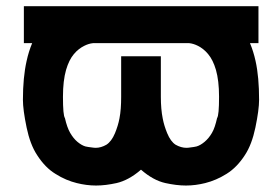

<svg xmlns="http://www.w3.org/2000/svg" viewBox="-20 -569 876 609"><path d="M55.7 -549.3V-432.1H82C74.7 -414.6 68.8 -396 64.5 -376C56.6 -341.3 52.7 -299.8 52.7 -252.4C52.7 -231.4 56.6 -202.1 64.5 -164.1C71.8 -129.4 82.5 -100.1 97.7 -77.1C115.2 -49.8 134.8 -30.3 155.8 -17.6C178.7 -2.9 201.7 6.3 223.6 11.7C243.2 16.6 263.7 19.5 284.7 19.5C305.7 19.5 327.1 16.6 349.6 11.7C375 5.9 401.4 -8.3 427.2 -30.8C453.1 -8.3 478.5 5.9 504.9 11.7C527.3 16.6 548.8 19.5 569.8 19.5C590.8 19.5 611.3 16.6 630.9 11.7C654.3 5.9 676.8 -3.9 698.7 -17.6C720.7 -31.2 740.2 -51.3 756.8 -77.1C772 -100.1 782.7 -129.4 790 -164.1C797.9 -202.1 801.8 -231.4 801.8 -252.4C801.8 -299.8 798.3 -341.3 790.5 -376C786.1 -396 780.3 -414.6 772.9 -432.1H799.8V-549.3ZM364.3 -261.7C364.3 -235.8 362.8 -212.9 358.9 -193.4C356 -177.7 351.1 -162.1 344.7 -146.5C337.4 -128.9 328.1 -116.7 317.4 -109.9C306.2 -103.5 294.9 -100.1 283.2 -100.1C280.8 -100.1 278.8 -100.6 276.4 -100.6C263.2 -102.1 254.9 -103.5 251 -104.5C242.7 -106.9 234.4 -111.8 225.6 -119.1C216.8 -126.5 209.5 -135.7 202.6 -147.5C195.8 -159.2 190.4 -174.8 186 -194.3C181.6 -200.7 179.7 -223.1 179.7 -262.2C179.7 -296.4 183.1 -324.7 189.5 -347.2C195.8 -368.7 204.1 -385.3 214.4 -397.5C224.6 -409.7 235.8 -418 247.6 -423.8C256.3 -428.2 265.6 -431.2 274.9 -432.1H580.1C589.4 -431.2 598.6 -428.2 607.4 -423.8C619.1 -418 629.9 -409.7 640.1 -397.5C650.4 -385.3 658.7 -368.7 665 -347.2C671.4 -324.7 674.8 -296.4 674.8 -262.2C674.8 -223.1 672.9 -200.7 668.5 -194.3C664.1 -174.8 659.2 -159.2 652.3 -147.5C645.5 -135.7 637.7 -126.5 628.9 -119.1C620.1 -111.8 611.8 -106.9 603.5 -104.5C599.6 -103.5 591.8 -102.1 578.6 -100.6C576.2 -100.6 574.2 -100.1 571.8 -100.1C560.1 -100.1 548.3 -103.5 537.1 -109.9C526.4 -116.7 517.6 -128.9 510.3 -146.5C503.9 -162.1 499 -177.7 496.1 -193.4C492.2 -212.9 490.2 -235.8 490.2 -261.7V-390.6H364.3Z"/></svg>

Font: Tuffy
Style: Bold
Weight: 700
Designer: Thatcher Ulrich, Karoly Barta, Michael Everson
Version: Version 001.270